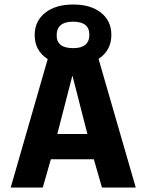

<svg xmlns="http://www.w3.org/2000/svg" viewBox="-20 -837 654 857"><path d="M170.9 0H27.8L192.9 -573.2Q134.8 -610.8 134.8 -680.2Q134.8 -742.7 181.4 -779.8Q228 -816.9 307.1 -816.9Q385.3 -816.9 431.2 -780Q477.1 -743.2 477.1 -681.2Q477.1 -611.8 419.9 -574.2L585.9 0H435.1L398.9 -126H207ZM306.2 -622.1Q378.9 -622.1 378.9 -682.1Q378.9 -740.2 306.2 -740.2Q232.9 -740.2 232.9 -679.2Q232.9 -622.1 306.2 -622.1ZM235.8 -238.8H370.1L303.2 -500Z"/></svg>

Font: IntelOne Mono Bold
Style: Regular
Weight: 700
Designer: Fred Shallcrass
Foundry: Frere-Jones Type LLC
Version: Version 1.200;hotconv 1.1.0;makeotfexe 2.6.0;FJTRelease1.2